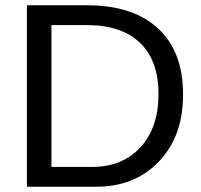

<svg xmlns="http://www.w3.org/2000/svg" viewBox="-20 -708 762 728"><path d="M674 -351Q675 -192 582 -95Q489 2 339 0H82V-688H310Q484 -688 579 -600.5Q674 -513 674 -351ZM581 -351Q581 -479 510.5 -546Q440 -613 308 -613H175V-75H329Q444 -75 512.5 -149.5Q581 -224 581 -351Z"/></svg>

Font: Libra Sans
Style: Regular
Weight: 400
Foundry: Context Ltd
Version: Version 1.002